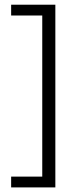

<svg xmlns="http://www.w3.org/2000/svg" viewBox="-20 -696 342 836"><path d="M28.5 120H221V-675.5H28.5V-628.5H164V73H28.5Z"/></svg>

Font: Anek Kannada Light
Style: Regular
Weight: 300
Designer: Vaishnavi Murthy, Maithili Shingre (Kannada) & Yesha Goshar (Latin)
Foundry: Ek Type
Version: Version 1.003